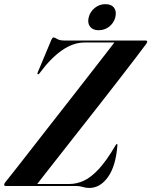

<svg xmlns="http://www.w3.org/2000/svg" viewBox="-40 -895 728 924"><path d="M326 0H-12Q-20 0 -20 -6Q-20 -11 -14.5 -18Q-3.5 -31 27 -70Q57.5 -109 100.8 -164.5Q144 -220 194 -284Q244 -348 294.5 -412.5Q345 -477 389.2 -534Q433.5 -591 465.5 -632.2Q497.5 -673.5 510.5 -690.5H367.5Q312 -690.5 257.8 -652.5Q203.5 -614.5 151.5 -544Q145.5 -535.5 141.5 -538Q138 -540 142.5 -549L207.5 -704Q213 -715 217.5 -715Q223 -715 235 -707.5Q247 -700 270 -700H659.5Q668.5 -700 668.5 -694.5Q668.5 -691 663.5 -683.5Q644 -657 609.5 -612Q575 -567 531.5 -510.8Q488 -454.5 439.8 -393Q391.5 -331.5 344.2 -271.2Q297 -211 255.5 -158.2Q214 -105.5 183.5 -66.5Q153 -27.5 139 -9.5H294Q328.5 -9.5 363.2 -25.2Q398 -41 435.5 -81.5Q473 -122 516 -195.5Q520.5 -202.5 522.5 -202Q526 -202 525 -195Q517 -95 479.5 -42.8Q442 9.5 389.5 9.5Q373 9.5 358.2 4.8Q343.5 0 326 0ZM435 -749.5Q406.5 -749.5 393.2 -767Q380 -784.5 387 -812Q394 -839.5 416.5 -857.2Q439 -875 467 -875Q496 -875 509 -857.5Q522 -840 515 -812Q508 -784.5 485.8 -767Q463.5 -749.5 435 -749.5Z"/></svg>

Font: Fraunces 144pt S000 SemiBold
Style: Italic
Weight: 600
Italic angle: -16°
Version: Version 1.000; ttfautohint (v1.8.3)